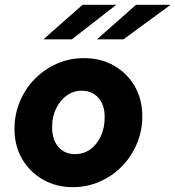

<svg xmlns="http://www.w3.org/2000/svg" viewBox="-20 -766 727 796"><path d="M282 10Q213 10 158 -21.5Q103 -53 71.5 -107.5Q40 -162 40 -231Q40 -292 62.5 -345.5Q85 -399 124.5 -439Q164 -479 216 -502Q268 -525 328 -525Q398 -525 452.5 -494Q507 -463 538.5 -408.5Q570 -354 570 -284Q570 -224 547.5 -170.5Q525 -117 485.5 -76.5Q446 -36 393.5 -13Q341 10 282 10ZM291 -127Q327 -127 354.5 -147Q382 -167 398 -201.5Q414 -236 414 -280Q414 -331 388 -360.5Q362 -390 318 -390Q284 -390 256.5 -370Q229 -350 212.5 -316Q196 -282 196 -239Q196 -187 222 -157Q248 -127 291 -127ZM322 -746H462L278 -603H160ZM544 -746H687L492 -603H382Z"/></svg>

Font: Red Hat Text
Style: Italic
Weight: 300
Italic angle: -12°
Designer: Pentagram, MCKL
Foundry: Pentagram, MCKL
Version: Version 1.023